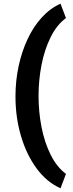

<svg xmlns="http://www.w3.org/2000/svg" viewBox="-20 -807 394 1036"><path d="M188 -289.1Q188 -203.6 204.1 -121.1Q220.2 -38.6 253.2 27.8Q286.1 94.2 335.9 131.3L306.6 209Q231.4 175.3 177 101.1Q122.6 26.9 93 -73.7Q63.5 -174.3 63.5 -286.6Q63.5 -370.6 80.3 -449.5Q97.2 -528.3 128.7 -595.7Q160.2 -663.1 205.3 -712.6Q250.5 -762.2 306.6 -787.1L335.9 -709.5Q286.1 -672.9 253.2 -606.2Q220.2 -539.6 204.1 -457Q188 -374.5 188 -289.1Z"/></svg>

Font: Vazirmatn UI NL ExtraBold
Style: Regular
Weight: 800
Designer: Saber Rastikerdar
Foundry: Saber Rastikerdar
Version: Version 33.003